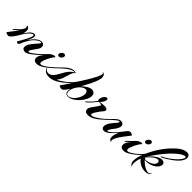

<svg xmlns="http://www.w3.org/2000/svg" viewBox="126 -1695 2825 2825"><g transform="rotate(45 1538.5 -283.0)"><path d="M-5 5Q-15 5 -29 0.5Q-43 -4 -57 -16Q-46 -31 -25.5 -56.5Q-5 -82 18 -113Q41 -144 61 -175Q45 -159 26 -141Q7 -123 -12 -108Q-16 -105 -20 -105Q-24 -105 -24 -109Q-24 -115 -15 -123Q13 -148 46.5 -179Q80 -210 96 -244Q101 -256 101 -266Q101 -279 96 -282Q92 -285 92 -290Q92 -299 101 -299Q106 -299 109 -297Q120 -292 130 -278Q140 -264 140 -235Q140 -208 129 -175Q140 -192 151 -207.5Q162 -223 172 -236Q192 -262 214.5 -275.5Q237 -289 254 -289Q282 -289 282 -257Q282 -239 270 -210Q259 -185 240 -150Q257 -173 274.5 -194Q292 -215 305 -229Q334 -258 360.5 -271Q387 -284 409 -284Q435 -284 450.5 -269.5Q466 -255 466 -230Q466 -212 457 -191Q451 -179 437 -159Q423 -139 407 -117Q391 -95 380 -77Q369 -59 369 -51Q369 -41 380 -41Q397 -41 419 -56Q445 -74 475 -99Q505 -124 524 -140Q528 -144 531 -144Q535 -144 535 -139Q535 -133 530 -128Q515 -114 491.5 -93Q468 -72 441 -51Q414 -30 388 -15.5Q362 -1 342 -1Q316 -1 299.5 -13Q283 -25 283 -51Q283 -68 290 -89Q297 -110 318 -138.5Q339 -167 363 -194.5Q387 -222 403 -240Q415 -254 415 -261Q415 -270 403 -270Q389 -270 361.5 -255Q334 -240 303 -207Q283 -186 262.5 -154Q242 -122 226 -89.5Q210 -57 201 -32Q194 -14 175 -14Q165 -14 156.5 -20Q148 -26 152 -33Q177 -77 201.5 -120Q226 -163 246 -210Q260 -241 260 -257Q260 -271 248 -271Q236 -271 215.5 -256.5Q195 -242 180 -224Q156 -196 134 -161.5Q112 -127 96 -99Q83 -78 69 -58Q55 -38 38 -20Q16 5 -5 5Z M741 -306Q727 -306 720 -315Q713 -324 713 -334Q713 -354 732 -373.5Q751 -393 772 -393Q786 -393 793 -384Q800 -375 800 -365Q800 -344 781.5 -325Q763 -306 741 -306ZM588 1Q547 1 532.5 -16.5Q518 -34 518 -56Q518 -74 524 -90.5Q530 -107 534 -114Q540 -124 550.5 -137Q561 -150 574 -165Q554 -148 536.5 -132Q519 -116 508 -108Q505 -105 502 -105Q498 -105 498 -110Q498 -118 509 -126Q535 -148 559.5 -174Q584 -200 606 -222.5Q628 -245 645 -254Q663 -264 674 -267Q685 -270 692 -270Q703 -270 708 -266.5Q713 -263 710 -259Q693 -242 676.5 -215.5Q660 -189 646 -160Q632 -131 623.5 -105Q615 -79 615 -61Q615 -36 635 -36Q654 -36 684.5 -53.5Q715 -71 748.5 -98Q782 -125 811 -151Q815 -155 818 -155Q823 -155 823.5 -150Q824 -145 821 -143Q788 -112 746.5 -78.5Q705 -45 663.5 -22Q622 1 588 1Z M850 11Q810 11 779.5 -4.5Q749 -20 735 -62Q734 -66 737.5 -67Q741 -68 742 -63Q752 -41 768 -32Q784 -23 803 -23Q835 -23 859.5 -42Q884 -61 903.5 -90Q923 -119 938.5 -149.5Q954 -180 968 -202Q990 -239 1020.5 -269Q1051 -299 1076 -306Q1070 -309 1061 -309Q1036 -309 1006 -294Q976 -279 945.5 -255Q915 -231 886.5 -204.5Q858 -178 834.5 -155.5Q811 -133 797 -120Q789 -113 785 -113Q781 -113 781 -117Q781 -123 786 -128Q816 -154 848 -186.5Q880 -219 913 -249.5Q946 -280 980 -300Q1014 -320 1049 -320Q1053 -320 1056.5 -320Q1060 -320 1064 -319Q1075 -318 1084.5 -313Q1094 -308 1090 -306Q1067 -296 1054 -266Q1041 -236 1030 -196Q1019 -156 1003.5 -115Q988 -74 959 -42Q973 -47 1003 -65Q1033 -83 1069 -109.5Q1105 -136 1136 -168Q1140 -172 1144 -172Q1149 -172 1149 -167Q1149 -163 1145 -159Q1118 -133 1085 -103.5Q1052 -74 1013.5 -48Q975 -22 934 -5.5Q893 11 850 11Z M1254 17Q1192 17 1192 -46Q1192 -57 1193.5 -68.5Q1195 -80 1199 -92Q1183 -67 1169 -48.5Q1155 -30 1146 -20Q1124 5 1102 5Q1092 5 1078 0.5Q1064 -4 1051 -16Q1064 -34 1092.5 -75Q1121 -116 1152 -164Q1139 -151 1123.5 -137.5Q1108 -124 1095 -113Q1091 -109 1086 -109Q1082 -109 1082 -113Q1082 -118 1090 -125Q1111 -143 1130 -160.5Q1149 -178 1172 -206.5Q1195 -235 1226 -285Q1282 -371 1322 -443Q1362 -515 1374 -555Q1376 -560 1377 -566Q1378 -572 1378 -578Q1378 -586 1374 -592.5Q1370 -599 1359 -600Q1357 -600 1357 -602Q1357 -604 1359 -604Q1380 -603 1394 -589.5Q1408 -576 1412 -543Q1415 -516 1397 -465Q1379 -414 1348 -351.5Q1317 -289 1282 -228Q1318 -264 1358 -286.5Q1398 -309 1431 -309Q1461 -309 1479 -290Q1497 -271 1497 -240Q1497 -206 1478 -165.5Q1459 -125 1427 -87Q1388 -41 1340.5 -12Q1293 17 1254 17ZM1249 8Q1275 8 1308 -14Q1341 -36 1368 -78Q1388 -109 1397 -138Q1406 -167 1406 -189Q1406 -216 1394 -231Q1382 -246 1362 -246Q1336 -246 1303 -223.5Q1270 -201 1243 -159Q1223 -129 1213.5 -100Q1204 -71 1204 -48Q1204 8 1249 8Z M1655 1Q1612 1 1597 -15.5Q1582 -32 1582 -52Q1582 -78 1602 -107Q1614 -124 1629 -145.5Q1644 -167 1657 -186Q1670 -205 1675 -213Q1682 -223 1683.5 -226.5Q1685 -230 1685 -234Q1685 -240 1677.5 -245.5Q1670 -251 1653 -251Q1648 -251 1644.5 -250.5Q1641 -250 1637 -250Q1629 -250 1628 -251L1625 -247Q1597 -210 1565 -174.5Q1533 -139 1495 -109Q1491 -106 1489 -106Q1485 -106 1485 -110Q1485 -118 1497 -128Q1528 -154 1558 -186.5Q1588 -219 1612 -255Q1603 -261 1603 -279Q1603 -306 1620 -337Q1632 -358 1646.5 -368.5Q1661 -379 1672 -379Q1693 -379 1693 -354Q1693 -338 1681 -314Q1676 -302 1661.5 -283.5Q1647 -265 1633 -257Q1654 -264 1686.5 -266.5Q1719 -269 1741 -269Q1754 -269 1773 -261.5Q1792 -254 1792 -235Q1792 -222 1780 -207Q1777 -203 1764 -188Q1751 -173 1735.5 -152Q1720 -131 1707 -110Q1694 -91 1686.5 -75Q1679 -59 1679 -48Q1679 -32 1697 -32Q1718 -32 1753 -52Q1788 -72 1828.5 -103.5Q1869 -135 1903 -169Q1907 -173 1910 -173Q1914 -173 1914 -168Q1914 -162 1909 -157Q1874 -122 1831.5 -85.5Q1789 -49 1743.5 -24Q1698 1 1655 1Z M2165 39Q2152 34 2139.5 21Q2127 8 2127 -24Q2127 -51 2136 -80.5Q2145 -110 2159 -139Q2133 -106 2102.5 -74Q2072 -42 2041.5 -21.5Q2011 -1 1985 -1Q1963 -1 1948.5 -13Q1934 -25 1934 -50Q1934 -68 1941 -89Q1948 -110 1966 -136Q1984 -162 2005.5 -187.5Q2027 -213 2043 -231Q2054 -244 2054 -252Q2054 -262 2043 -262Q2031 -262 2009 -246Q1986 -229 1960 -204.5Q1934 -180 1911 -157.5Q1888 -135 1872 -122Q1869 -119 1866 -119Q1861 -119 1861 -125Q1861 -130 1870 -138Q1914 -176 1943 -207.5Q1972 -239 2000 -261Q2015 -273 2031 -278.5Q2047 -284 2061 -284Q2085 -284 2101 -270Q2117 -256 2117 -231Q2117 -212 2107 -191Q2096 -166 2077.5 -141.5Q2059 -117 2042 -94Q2029 -75 2023 -63Q2017 -51 2017 -45Q2017 -37 2025 -37Q2033 -37 2048 -46Q2063 -55 2079 -69Q2090 -79 2098.5 -87.5Q2107 -96 2111 -100Q2134 -124 2157 -151.5Q2180 -179 2197 -202Q2210 -219 2217.5 -228Q2225 -237 2234 -247Q2251 -266 2270 -267Q2281 -267 2295.5 -262.5Q2310 -258 2324 -245Q2314 -231 2294.5 -206.5Q2275 -182 2252.5 -152.5Q2230 -123 2209.5 -92Q2189 -61 2176 -34Q2163 -7 2163 13Q2163 27 2171 35Q2175 39 2171 39.5Q2167 40 2165 39Z M2548 -306Q2534 -306 2527 -315Q2520 -324 2520 -334Q2520 -354 2539 -373.5Q2558 -393 2579 -393Q2593 -393 2600 -384Q2607 -375 2607 -365Q2607 -344 2588.5 -325Q2570 -306 2548 -306ZM2395 1Q2354 1 2339.5 -16.5Q2325 -34 2325 -56Q2325 -74 2331 -90.5Q2337 -107 2341 -114Q2347 -124 2357.5 -137Q2368 -150 2381 -165Q2361 -148 2343.5 -132Q2326 -116 2315 -108Q2312 -105 2309 -105Q2305 -105 2305 -110Q2305 -118 2316 -126Q2342 -148 2366.5 -174Q2391 -200 2413 -222.5Q2435 -245 2452 -254Q2470 -264 2481 -267Q2492 -270 2499 -270Q2510 -270 2515 -266.5Q2520 -263 2517 -259Q2500 -242 2483.5 -215.5Q2467 -189 2453 -160Q2439 -131 2430.5 -105Q2422 -79 2422 -61Q2422 -36 2442 -36Q2461 -36 2491.5 -53.5Q2522 -71 2555.5 -98Q2589 -125 2618 -151Q2622 -155 2625 -155Q2630 -155 2630.5 -150Q2631 -145 2628 -143Q2595 -112 2553.5 -78.5Q2512 -45 2470.5 -22Q2429 1 2395 1Z M2637 79Q2615 59 2607.5 42.5Q2600 26 2600 -3Q2600 -33 2608.5 -70Q2617 -107 2633 -147Q2623 -137 2612 -127Q2601 -117 2590 -109Q2587 -106 2584 -106Q2581 -106 2581 -109Q2581 -116 2593 -128Q2609 -142 2623 -159Q2637 -176 2654 -197Q2704 -308 2766 -397Q2828 -486 2916 -568Q2961 -609 3000.5 -627Q3040 -645 3070 -645Q3100 -645 3117 -629Q3134 -613 3134 -587Q3134 -562 3117.5 -530Q3101 -498 3064 -463Q3038 -438 3002 -411.5Q2966 -385 2928 -362Q2890 -339 2857 -324Q2855 -323 2853 -322.5Q2851 -322 2849 -322Q2842 -322 2842 -327Q2842 -333 2853 -337Q2884 -351 2921.5 -375Q2959 -399 2994 -427Q3029 -455 3053 -480Q3083 -512 3096.5 -534.5Q3110 -557 3110 -569Q3110 -584 3093 -584Q3075 -584 3041.5 -565.5Q3008 -547 2965 -509Q2912 -462 2860.5 -401Q2809 -340 2766.5 -280.5Q2724 -221 2696 -175Q2735 -227 2772 -256Q2809 -285 2840 -298Q2866 -308 2889 -308Q2915 -308 2931 -295Q2947 -282 2947 -262Q2947 -242 2933.5 -217Q2920 -192 2888 -168Q2863 -150 2821.5 -136.5Q2780 -123 2744 -123Q2723 -123 2708 -129Q2728 -104 2758 -80.5Q2788 -57 2819.5 -42.5Q2851 -28 2875 -28Q2892 -28 2906 -37Q2920 -46 2920 -59Q2920 -61 2922.5 -61Q2925 -61 2925 -59Q2925 -40 2909.5 -28Q2894 -16 2872 -11Q2862 -9 2851.5 -7.5Q2841 -6 2830 -6Q2789 -6 2753.5 -20.5Q2718 -35 2692.5 -56.5Q2667 -78 2656 -98Q2643 -66 2636.5 -34.5Q2630 -3 2630 23Q2630 58 2642 73Q2645 77 2642 78.5Q2639 80 2637 79ZM2725 -134Q2750 -134 2784.5 -146Q2819 -158 2841 -175Q2859 -189 2867.5 -205Q2876 -221 2876 -234Q2876 -248 2867.5 -257.5Q2859 -267 2843 -267Q2827 -267 2805 -256.5Q2783 -246 2754 -220Q2738 -205 2721.5 -189Q2705 -173 2691 -156Q2693 -151 2696 -145.5Q2699 -140 2703 -138Q2707 -136 2713 -135Q2719 -134 2725 -134Z"/></g></svg>

Font: Arizonia
Style: Regular
Weight: 400
Designer: Robert E. Leuschke
Foundry: Robert E. Leuschke
Version: Version 1.010; ttfautohint (v1.8.4.7-5d5b)